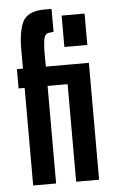

<svg xmlns="http://www.w3.org/2000/svg" viewBox="-52 -755 475 792"><g transform="rotate(-5 185.0 -359.5)"><path d="M53 -404H28V-484H53V-533Q53 -549 53 -572Q53 -595 56 -618Q59 -641 65.5 -661.5Q72 -682 84 -694Q100 -709 120 -714Q140 -719 161 -719H192V-624Q184 -623 174.5 -622Q165 -621 159 -615Q153 -608 150.5 -590Q148 -572 147.5 -551Q147 -530 147.5 -511Q148 -492 148 -484H326V0H231V-404H148V0H53ZM231 -688H326V-558H231Z"/></g></svg>

Font: Osterbar
Style: Regular
Weight: 500
Width: 3
Designer: Peter Wiegel, Basierend auf Erbar schmal-halbfette Grotesk v. Jacob Erbar
Foundry: Peter Wiegel
Version: Version 1.0